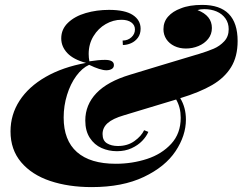

<svg xmlns="http://www.w3.org/2000/svg" viewBox="-20 -742 980 776"><path d="M708.5 -345.2Q731.4 -307.6 731.4 -258.8Q731.4 -193.8 689.5 -130.9Q647.5 -67.9 561.3 -26.9Q475.1 14.2 350.6 14.2Q256.8 14.2 182.6 -10.7Q108.4 -35.6 65.4 -86.4Q22.5 -137.2 22.5 -210.9Q22.5 -278.8 59.1 -335.2Q95.7 -391.6 164.6 -431.2Q233.4 -470.7 327.6 -487.8Q276.4 -501.5 252 -527.6Q227.5 -553.7 227.5 -586.9Q227.5 -624 254.9 -650.1Q282.2 -676.3 326.4 -689.2Q370.6 -702.1 420.4 -702.1Q485.4 -702.1 516.8 -681.4Q548.3 -660.6 548.3 -626Q548.3 -604.5 537.4 -589.6Q526.4 -574.7 509.8 -567.4Q493.2 -560.1 476.6 -560.1L475.6 -578.1Q496.6 -578.1 511 -591.3Q525.4 -604.5 525.4 -623Q525.4 -640.6 510.7 -651.4Q496.1 -662.1 470.7 -662.1Q438 -662.1 407.5 -644.8Q377 -627.4 357.7 -595.7Q338.4 -564 338.4 -523.9Q338.4 -508.8 341.3 -494.1Q377.9 -500 404.3 -500Q440.4 -500 440.4 -479Q440.4 -468.3 431.4 -463.1Q422.4 -458 409.7 -458Q385.7 -458 340.3 -480Q312 -467.3 288.3 -435.1Q264.6 -402.8 251 -358.6Q237.3 -314.5 237.3 -267.1Q237.3 -174.8 291 -127.4Q344.7 -80.1 447.8 -80.1Q514.2 -80.1 574 -99.6Q633.8 -119.1 672.1 -160.9Q710.4 -202.6 710.4 -266.1Q710.4 -308.1 691.9 -339.8Q608.9 -314.5 567.4 -302.2L480.5 -275.9Q435.5 -262.7 415 -244.4Q394.5 -226.1 394.5 -200.2Q394.5 -173.8 412.4 -162.8Q430.2 -151.9 456.5 -151.9Q495.6 -151.9 523.4 -171.9Q551.3 -191.9 562.5 -215.8L579.6 -209Q571.8 -190.4 554.7 -172.6Q537.6 -154.8 511.5 -142.8Q485.4 -130.9 452.6 -130.9Q419.4 -130.9 390.4 -143.8Q361.3 -156.7 343 -184.8Q324.7 -212.9 324.7 -254.9Q324.7 -318.4 369.6 -365.5Q414.6 -412.6 505.4 -439.9L624.5 -476.1L770.5 -520L780.8 -522.9Q819.3 -534.7 843.8 -545.2Q868.2 -555.7 886.2 -575Q904.3 -594.2 904.3 -624Q904.3 -648.9 891.1 -667.5Q877.9 -686 855.5 -695.6Q833 -705.1 805.7 -705.1Q789.6 -705.1 778.3 -701.2Q836.4 -678.7 836.4 -628.9Q836.4 -603.5 821.3 -584.7Q806.2 -565.9 782 -555.9Q757.8 -545.9 731.4 -545.9Q705.6 -545.9 684.8 -555.9Q664.1 -565.9 652.3 -583.7Q640.6 -601.6 640.6 -624Q640.6 -653.8 659.4 -675Q678.2 -696.3 710.4 -708Q744.6 -722.2 797.4 -722.2Q940.4 -722.2 940.4 -576.2Q940.4 -513.2 913.8 -470.2Q887.2 -427.2 837.2 -398.2Q787.1 -369.1 708.5 -345.2Z"/></svg>

Font: TypoPRO Playfair Display SC
Style: Italic
Weight: 900
Italic angle: -14°
Designer: Claus Eggers Sørensen
Foundry: Claus Eggers Sørensen
Version: Version 1.004;PS 001.004;hotconv 1.0.70;makeotf.lib2.5.58329